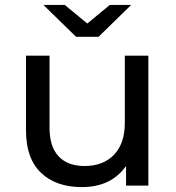

<svg xmlns="http://www.w3.org/2000/svg" viewBox="-20 -757 717 783"><path d="M515 -737 382 -607H290L157 -737H244L336 -661L428 -737ZM489 -256V-530H585V0H494V-80Q433 6 314 6Q208 6 147 -52.5Q86 -111 86 -225V-530H182V-236Q182 -159 219 -119.5Q256 -80 325 -80Q401 -80 445 -126Q489 -172 489 -256Z"/></svg>

Font: false
Style: Regular
Weight: 500
Designer: Julieta Ulanovsky
Foundry: Julieta Ulanovsky
Version: Version 7.222;hotconv 1.0.109;makeotfexe 2.5.65596